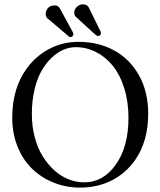

<svg xmlns="http://www.w3.org/2000/svg" viewBox="-20 -850 735 880"><path d="M189.5 -787.1Q189.5 -801.3 200 -813.2Q210.4 -825.2 230.5 -825.2Q245.6 -825.2 253.4 -813L313 -704.1Q316.4 -697.8 316.4 -692.9Q316.4 -687.5 312.3 -683.8Q308.1 -680.2 303.7 -680.2Q298.3 -680.2 295.4 -683.1L196.3 -767.1Q189.5 -773.9 189.5 -787.1ZM320.3 -792Q320.3 -808.1 332.8 -819.1Q345.2 -830.1 358.4 -830.1Q377.9 -830.1 385.7 -817.9L439.9 -708Q442.4 -703.1 442.4 -696.8Q442.4 -691.9 438.7 -688.5Q435.1 -685.1 429.7 -685.1Q423.8 -685.1 415.5 -692.4L327.6 -772.9Q320.3 -778.8 320.3 -792ZM327.1 -633.8Q299.3 -633.8 271.5 -622.3Q243.7 -610.8 217.3 -585.9Q190.9 -561 170.7 -525.9Q150.4 -490.7 138.2 -439.2Q126 -387.7 126 -327.1Q126 -271 139.2 -221.2Q152.3 -171.4 175.5 -134Q198.7 -96.7 229 -69.3Q259.3 -42 294.4 -28.1Q329.6 -14.2 366.2 -14.2Q453.1 -14.2 511 -95.9Q568.8 -177.7 568.8 -310.1Q568.8 -383.8 549.6 -445.6Q530.3 -507.3 497.3 -548.1Q464.4 -588.9 420.4 -611.3Q376.5 -633.8 327.1 -633.8ZM659.2 -329.1Q659.2 -202.1 599.1 -116.2Q557.1 -56.2 492.4 -23.2Q427.7 9.8 346.2 9.8Q282.7 9.8 226.1 -12.9Q169.4 -35.6 127.4 -76.2Q85.4 -116.7 60.8 -177.2Q36.1 -237.8 36.1 -310.1Q36.1 -445.3 102.5 -536.1Q144.5 -593.8 206.1 -626Q267.1 -658.2 339.8 -658.2Q430.2 -658.2 502 -619.6Q573.7 -581.1 616.5 -505.6Q659.2 -430.2 659.2 -329.1Z"/></svg>

Font: Linux Libertine Display G
Style: Regular
Weight: 400
Designer: Philipp H. Poll
Foundry: Philipp H. Poll
Version: Version 5.0.9